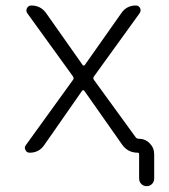

<svg xmlns="http://www.w3.org/2000/svg" viewBox="-20 -546 602 684"><path d="M280.3 -222.7Q279.3 -224.6 276.4 -224.6Q273.4 -224.6 272.5 -222.7L137.7 -29.3Q119.1 -2 85.9 -2Q75.2 -2 71.3 -10.7Q68.4 -15.6 68.4 -19.5Q68.4 -24.4 72.3 -29.3L240.2 -261.7Q244.1 -267.6 240.2 -273.4L77.1 -499Q71.3 -507.8 76.2 -517.1Q81.1 -526.4 91.8 -526.4Q125 -526.4 144.5 -499L274.4 -314.5Q275.4 -312.5 278.3 -312.5Q281.2 -312.5 282.2 -314.5L412.1 -499Q430.7 -526.4 463.9 -526.4Q474.6 -526.4 479 -517.1Q483.4 -507.8 477.5 -499L314.5 -273.4Q310.5 -267.6 314.5 -261.7L462.9 -57.6Q466.8 -51.8 473.6 -51.8Q497.1 -51.8 513.2 -35.6Q529.3 -19.5 529.3 3.9V89.8Q529.3 101.6 521.5 109.4Q513.7 117.2 502.4 117.2Q491.2 117.2 483.4 109.4Q475.6 101.6 475.6 89.8V2.9Q475.6 -2 470.7 -2Q434.6 -2 414.1 -32.2Z"/></svg>

Font: Gen Jyuu Gothic Light
Style: Regular
Weight: 200
Designer: [Source Han Sans]
Ryoko NISHIZUKA  (kana & ideographs); Paul D. Hunt (Latin, Greek & Cyrillic); Wenlong ZHANG  (bopomofo
Version: Version 1.002.20150607